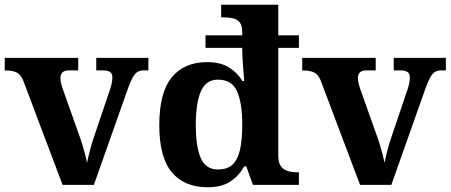

<svg xmlns="http://www.w3.org/2000/svg" viewBox="-20 -780 1901 810"><path d="M80 -435Q73 -454 63 -464.5Q53 -475 37.5 -479Q22 -483 0 -483V-536H310V-483H268Q253 -483 244 -475Q235 -467 235 -451Q235 -439 238 -427Q241 -415 244 -407L311 -218Q319 -197 326 -174.5Q333 -152 338.5 -131Q344 -110 347 -93Q352 -117 360 -147.5Q368 -178 375 -198L443 -399Q448 -413 451 -427Q454 -441 454 -454Q454 -471 443 -477Q432 -483 415 -483H386V-536H606V-483H586Q573 -483 562.5 -478Q552 -473 542.5 -457.5Q533 -442 521 -410L376 0H244Z M856 10Q758 10 705 -53Q652 -116 652 -252Q652 -389 704.5 -453.5Q757 -518 854 -518Q910 -518 946 -495.5Q982 -473 1003 -438H1010Q1010 -438 1009 -454Q1008 -470 1006 -493Q1004 -516 1003 -537Q1002 -558 1002 -568V-578H847V-631H1002V-645Q1002 -673 991 -686Q980 -699 961.5 -703Q943 -707 921 -707H913V-760H1154V-631H1241V-578H1154V-123Q1154 -93 1165.5 -78Q1177 -63 1196 -58Q1215 -53 1237 -53H1241V0H1047L1019 -78H1010Q988 -38 951.5 -14Q915 10 856 10ZM899 -65Q939 -65 961 -85.5Q983 -106 992.5 -148Q1002 -190 1002 -254Q1002 -346 980 -395Q958 -444 899 -444Q849 -444 827.5 -394.5Q806 -345 806 -253Q806 -159 827.5 -112Q849 -65 899 -65Z M1335 -435Q1328 -454 1318 -464.5Q1308 -475 1292.5 -479Q1277 -483 1255 -483V-536H1565V-483H1523Q1508 -483 1499 -475Q1490 -467 1490 -451Q1490 -439 1493 -427Q1496 -415 1499 -407L1566 -218Q1574 -197 1581 -174.5Q1588 -152 1593.5 -131Q1599 -110 1602 -93Q1607 -117 1615 -147.5Q1623 -178 1630 -198L1698 -399Q1703 -413 1706 -427Q1709 -441 1709 -454Q1709 -471 1698 -477Q1687 -483 1670 -483H1641V-536H1861V-483H1841Q1828 -483 1817.5 -478Q1807 -473 1797.5 -457.5Q1788 -442 1776 -410L1631 0H1499Z"/></svg>

Font: Noto Serif Gujarati
Style: Regular
Weight: 400
Designer: Universal Thirst, Indian Type Foundry and the Monotype Design Team
Foundry: Monotype Imaging Inc.
Version: Version 2.102